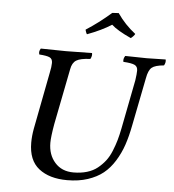

<svg xmlns="http://www.w3.org/2000/svg" viewBox="-58 -916 886 979"><g transform="rotate(5 385.0 -426.0)"><path d="M123 -165Q123 -199.2 129.9 -236.8L186 -527.8Q192.9 -559.6 192.9 -579.1Q192.9 -600.1 177.7 -606.9Q162.6 -613.8 125 -616.2Q119.1 -630.9 129.9 -647Q219.7 -645 258.8 -645Q306.2 -645 392.1 -647Q395.5 -632.8 386.2 -616.2Q335.4 -614.3 314.7 -601.3Q293.9 -588.4 288.1 -555.2L231.9 -270Q220.2 -203.6 220.2 -172.9Q220.2 -111.3 255.4 -71.8Q290.5 -32.2 350.1 -32.2Q388.2 -32.2 419.4 -41.5Q450.7 -50.8 473.1 -68.8Q495.6 -86.9 512.2 -108.4Q528.8 -129.9 541 -159.9Q553.2 -189.9 560.8 -216.6Q568.4 -243.2 575.2 -277.8L624 -527.8Q628.9 -561 628.9 -578.1Q628.9 -598.6 613 -606.2Q597.2 -613.8 555.2 -616.2Q551.3 -630.9 562 -647Q653.8 -645 671.9 -645Q694.8 -645 769 -647Q772.5 -632.3 763.2 -616.2Q717.8 -612.3 700.9 -598.1Q684.1 -584 676.8 -543L627.9 -295.9Q617.2 -240.2 602.3 -196.3Q587.4 -152.3 562.7 -112.5Q538.1 -72.8 505.9 -46.9Q473.6 -21 427 -5.6Q380.4 9.8 321.8 9.8Q230.5 9.8 176.8 -32.5Q123 -74.7 123 -165ZM603 -763.2Q601.6 -758.8 594 -750.7Q586.4 -742.7 582 -740.2Q511.2 -772.5 481.9 -799.8Q430.7 -767.1 357.9 -740.2Q355.5 -742.7 352.3 -751.2Q349.1 -759.8 349.1 -763.2Q412.1 -803.2 477.1 -859.9L509.8 -861.8Q548.3 -805.7 603 -763.2Z"/></g></svg>

Font: Common Serif Medium
Style: Italic
Weight: 500
Italic angle: -12°
Designer: Philipp H. Poll, Khaled Hosny
Foundry: Stefan Peev, Context Ltd.
Version: Version 1.026